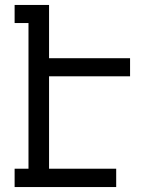

<svg xmlns="http://www.w3.org/2000/svg" viewBox="-20 -755 640 775"><path d="M39 0V-74H95V-662H39V-735H178V-520H505V-447H178V-74H449V0Z"/></svg>

Font: Iosevka HT Extended
Style: Regular
Weight: 400
Width: 7
Monospace: yes
Designer: Belleve Invis
Foundry: Belleve Invis
Version: Version 32.3.0; ttfautohint (v1.8.4)